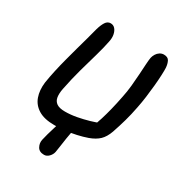

<svg xmlns="http://www.w3.org/2000/svg" viewBox="-210 -854 1112 1194"><g transform="rotate(30 346.0 -257.0)"><path d="M247 9Q175 9 132.5 -17Q90 -43 74 -88Q58 -133 65 -191Q72 -236 82.5 -283.5Q93 -331 105.5 -378Q118 -425 130.5 -471Q143 -517 155 -559Q167 -601 176 -638Q186 -673 199.5 -694Q213 -715 235 -715Q255 -715 267.5 -700.5Q280 -686 284.5 -663Q289 -640 283 -612Q273 -561 255.5 -500.5Q238 -440 218 -368.5Q198 -297 181 -212Q174 -177 178 -151Q182 -125 202 -111Q222 -97 262 -97Q303 -97 345.5 -105Q388 -113 427.5 -124.5Q467 -136 495 -148L456 -102Q471 -138 482.5 -175Q494 -212 505 -256Q516 -300 527 -356Q536 -398 540.5 -443.5Q545 -489 547.5 -531Q550 -573 552 -605Q554 -637 557 -653Q560 -667 568.5 -681Q577 -695 590.5 -703.5Q604 -712 619 -712Q648 -712 658 -693Q668 -674 670 -647Q671 -630 669.5 -595Q668 -560 664 -517Q660 -474 654 -429Q648 -384 640 -345Q629 -288 615.5 -240Q602 -192 584 -139Q568 -94 542.5 -69.5Q517 -45 473 -29Q439 -17 400.5 -8.5Q362 0 323.5 4.5Q285 9 247 9ZM284 201Q249 201 235.5 176.5Q222 152 228 125Q232 107 239.5 79.5Q247 52 255.5 25.5Q264 -1 267 -16Q270 -32 282 -43Q294 -54 310 -60Q326 -66 339 -66Q354 -66 362.5 -56.5Q371 -47 366 -26Q359 11 353.5 45.5Q348 80 344.5 107Q341 134 338 149Q334 169 318.5 185Q303 201 284 201Z"/></g></svg>

Font: Shantell Sans Medium
Style: Italic
Weight: 500
Italic angle: -11°
Designer: Stephen Nixon, Anya Danilova, Shantell Martin
Foundry: Arrow Type
Version: Version 1.011;[c5ecc13dd]